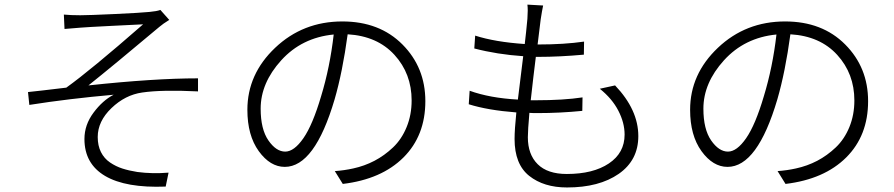

<svg xmlns="http://www.w3.org/2000/svg" viewBox="-20 -787 3946 847"><path d="M261.7 -722.7Q292 -719.7 334 -719.7Q370.1 -719.7 485.8 -725.1Q601.6 -730.5 639.6 -734.4Q671.9 -737.3 687.5 -743.2L726.6 -699.2Q698.2 -681.6 683.6 -668.9Q476.6 -495.1 370.1 -410.2Q660.2 -441.4 853.5 -441.4V-383.8Q694.3 -391.6 607.4 -378.9Q532.2 -368.2 471.7 -310.1Q411.1 -252 411.1 -182.6Q411.1 -144.5 425.3 -116.2Q439.5 -87.9 465.3 -70.3Q491.2 -52.7 520 -43.5Q548.8 -34.2 585.9 -28.3Q652.3 -19.5 723.6 -25.4L710.9 36.1Q535.2 43 443.8 -10.7Q352.5 -64.5 352.5 -173.8Q352.5 -236.3 392.6 -290Q432.6 -343.8 481.4 -369.1Q283.2 -351.6 109.4 -324.2L103.5 -380.9Q143.6 -384.8 272.5 -400.4Q378.9 -476.6 611.3 -679.7Q589.8 -678.7 473.1 -672.9Q356.4 -667 335 -665Q325.2 -664.1 299.8 -662.1Q274.4 -660.2 264.6 -659.2Z M1071.3 -302.7Q1071.3 -460 1193.8 -576.2Q1316.4 -692.4 1490.2 -692.4Q1654.3 -692.4 1755.4 -590.8Q1856.4 -489.3 1856.4 -340.8Q1856.4 -188.5 1759.8 -92.3Q1663.1 3.9 1492.2 24.4L1457 -32.2Q1499 -35.2 1538.1 -43.9Q1587.9 -54.7 1631.8 -77.6Q1675.8 -100.6 1713.9 -136.7Q1752 -172.9 1773.9 -226.6Q1795.9 -280.3 1795.9 -343.8Q1795.9 -461.9 1720.2 -544.9Q1644.5 -627.9 1513.7 -635.7Q1491.2 -469.7 1456.1 -348.6Q1368.2 -50.8 1236.3 -50.8Q1171.9 -50.8 1121.6 -120.1Q1071.3 -189.5 1071.3 -302.7ZM1129.9 -307.6Q1129.9 -216.8 1164.1 -167.5Q1198.2 -118.2 1238.3 -118.2Q1277.3 -118.2 1318.4 -177.2Q1359.4 -236.3 1396.5 -362.3Q1435.5 -490.2 1452.1 -634.8Q1311.5 -621.1 1220.7 -521Q1129.9 -420.9 1129.9 -307.6Z M2376 -762.7Q2371.1 -740.2 2365.2 -701.2Q2361.3 -666 2351.6 -590.8H2355.5Q2468.8 -590.8 2556.6 -603.5L2555.7 -545.9Q2448.2 -536.1 2354.5 -536.1H2343.8Q2333 -450.2 2321.3 -344.7H2343.8Q2466.8 -344.7 2549.8 -357.4L2548.8 -297.9Q2450.2 -288.1 2350.6 -288.1Q2327.1 -288.1 2315.4 -289.1Q2308.6 -211.9 2308.6 -181.6Q2308.6 -105.5 2352.1 -62.5Q2395.5 -19.5 2480.5 -19.5Q2596.7 -19.5 2666 -65.9Q2735.4 -112.3 2735.4 -193.4Q2735.4 -245.1 2708 -298.3Q2680.7 -351.6 2626 -395.5L2693.4 -410.2Q2795.9 -302.7 2795.9 -186.5Q2795.9 -80.1 2709.5 -20Q2623 40 2481.4 40Q2378.9 40 2314.5 -11.2Q2250 -62.5 2250 -173.8Q2250 -214.8 2257.8 -291Q2130.9 -300.8 2047.9 -327.1L2051.8 -386.7Q2140.6 -354.5 2264.6 -347.7Q2268.6 -382.8 2288.1 -539.1Q2172.9 -546.9 2072.3 -573.2L2076.2 -629.9Q2164.1 -601.6 2294.9 -592.8Q2300.8 -641.6 2306.6 -704.1Q2309.6 -745.1 2306.6 -766.6Z M3024.4 -302.7Q3024.4 -460 3147 -576.2Q3269.5 -692.4 3443.4 -692.4Q3607.4 -692.4 3708.5 -590.8Q3809.6 -489.3 3809.6 -340.8Q3809.6 -188.5 3712.9 -92.3Q3616.2 3.9 3445.3 24.4L3410.2 -32.2Q3452.1 -35.2 3491.2 -43.9Q3541 -54.7 3585 -77.6Q3628.9 -100.6 3667 -136.7Q3705.1 -172.9 3727.1 -226.6Q3749 -280.3 3749 -343.8Q3749 -461.9 3673.3 -544.9Q3597.7 -627.9 3466.8 -635.7Q3444.3 -469.7 3409.2 -348.6Q3321.3 -50.8 3189.5 -50.8Q3125 -50.8 3074.7 -120.1Q3024.4 -189.5 3024.4 -302.7ZM3083 -307.6Q3083 -216.8 3117.2 -167.5Q3151.4 -118.2 3191.4 -118.2Q3230.5 -118.2 3271.5 -177.2Q3312.5 -236.3 3349.6 -362.3Q3388.7 -490.2 3405.3 -634.8Q3264.6 -621.1 3173.8 -521Q3083 -420.9 3083 -307.6Z"/></svg>

Font: Min Sans Light
Style: Regular
Weight: 300
Designer: Jinseong-Kim, NotoSansCJK, Nunito
Foundry: Jinseong-Kim
Version: Version 1.400;Glyphs 3.1.2 (3151)